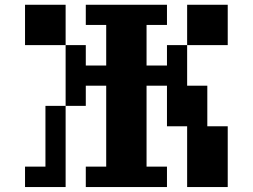

<svg xmlns="http://www.w3.org/2000/svg" viewBox="-20 -712 1040 790"><path d="M83 -526.4V-692.4H250V-526.4H333V-442.4H417V-609.4H333V-692.4H667V-609.4H583V-442.4H667V-526.4H750V-359.4H833V-192.4H917V57.6H750V-192.4H667V-359.4H583V-26.4H667V57.6H333V-26.4H417V-359.4H333V-276.4H250V-526.4ZM83 -26.4H167V-276.4H250V57.6H83ZM750 -526.4V-692.4H917V-526.4Z"/></svg>

Font: KH Dot Dougenzaka 12
Style: Regular
Weight: 400
Designer: Original version for X68000 by Keitarou Hiraki (http://hp.vector.co.jp/authors/VA000874/) / TrueType conversion by Homem
Version: Version 1.00.20150527